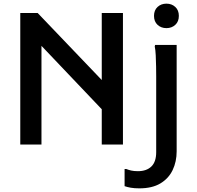

<svg xmlns="http://www.w3.org/2000/svg" viewBox="-20 -791 1078 1051"><path d="M891 -637Q862 -637 842.5 -655Q823 -673 823 -704Q823 -735 842.5 -753Q862 -771 891 -771Q920 -771 939.5 -753Q959 -735 959 -704Q959 -673 939.5 -655Q920 -637 891 -637ZM91 0V-720H186L537 -353V-720H653V0H537V-193L207 -540V0ZM743 240Q715 240 695.5 236.5Q676 233 662 228V134H671Q683 139 698 142.5Q713 146 735 146Q782 146 808.5 120.5Q835 95 835 42V-374Q835 -394 834.5 -425.5Q834 -457 832.5 -488Q831 -519 827 -537L829 -545H947V37Q947 94 925 140Q903 186 858 213Q813 240 743 240Z"/></svg>

Font: Kufam Medium
Style: Regular
Weight: 500
Designer: Wael Morcos, Artur Schmal
Foundry: Original Type
Version: Version 1.300; ttfautohint (v1.8.3)